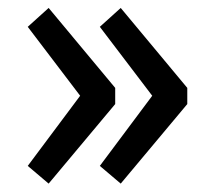

<svg xmlns="http://www.w3.org/2000/svg" viewBox="-20 -506 523 476"><path d="M48.8 -94.7 178.7 -268.6 48.8 -439.5 100.6 -486.3 265.6 -288.1V-248L100.6 -50.8ZM227.5 -94.7 357.4 -268.6 227.5 -439.5 279.3 -486.3 444.3 -288.1V-248L279.3 -50.8Z"/></svg>

Font: Reddit Sans Fudge SemiBold
Style: Regular
Weight: 600
Designer: Stephen Hutchings
Foundry: Reddit
Version: Version 1.011